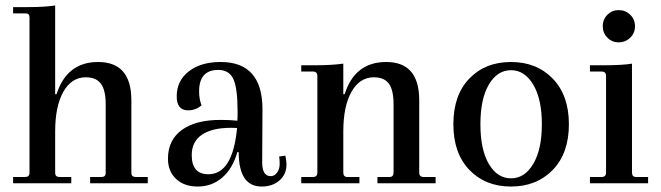

<svg xmlns="http://www.w3.org/2000/svg" viewBox="-20 -671 2422 703"><path d="M28 0V-23H72Q88 -23 88 -38V-608Q88 -622 74 -622H28V-645H84Q144 -645 182 -651V-326H187Q225 -444 339 -444Q461 -444 461 -304V-38Q461 -23 477 -23H521V0H310V-23H352Q367 -23 367 -38V-289Q367 -341 349.5 -364.5Q332 -388 294 -388Q242 -388 212 -335Q182 -282 182 -189V-38Q182 -23 198 -23H241V0Z M704 12Q654 12 624.5 -16Q595 -44 595 -90Q595 -158 645.5 -195Q696 -232 788 -232Q822 -232 849 -229Q850 -239 850 -261Q850 -348 834.5 -381.5Q819 -415 779 -415Q709 -415 709 -336Q709 -308 718 -285Q696 -267 669 -267Q627 -267 627 -318Q627 -375 671 -409.5Q715 -444 788 -444Q941 -444 941 -271L940 -77Q940 -26 971 -26Q985 -26 994.5 -39Q1004 -52 1004 -71Q1004 -89 1002 -98L1025 -101Q1029 -79 1029 -69Q1029 -33 1003.5 -10.5Q978 12 938 12Q854 12 854 -114H849Q832 -54 794 -21Q756 12 704 12ZM682 -103Q682 -33 743 -33Q832 -33 848 -202Q841 -203 826 -203Q756 -203 719 -177.5Q682 -152 682 -103Z M1083 0V-23H1126Q1142 -23 1142 -39V-393Q1142 -409 1126 -409H1083V-432H1130Q1195 -432 1237 -438V-326H1242Q1279 -444 1394 -444Q1515 -444 1515 -304V-39Q1515 -23 1531 -23H1575V0H1362V-23H1406Q1421 -23 1421 -39V-289Q1421 -341 1404 -364.5Q1387 -388 1349 -388Q1297 -388 1267 -335Q1237 -282 1237 -189V-39Q1237 -23 1252 -23H1296V0Z M1640 -216Q1640 -323 1698.5 -383.5Q1757 -444 1851 -444Q1945 -444 2004 -383Q2063 -322 2063 -216Q2063 -110 2004 -49Q1945 12 1851 12Q1757 12 1698.5 -49Q1640 -110 1640 -216ZM1770 -70.5Q1801 -18 1851 -18Q1901 -18 1932.5 -71Q1964 -124 1964 -216Q1964 -308 1932.5 -361Q1901 -414 1851 -414Q1801 -414 1770 -361.5Q1739 -309 1739 -216Q1739 -123 1770 -70.5Z M2245 -516Q2221 -516 2204 -533Q2187 -550 2187 -575Q2187 -600 2204 -617Q2221 -634 2245 -634Q2270 -634 2287.5 -617Q2305 -600 2305 -575Q2305 -550 2287.5 -533Q2270 -516 2245 -516ZM2140 0V-23H2183Q2199 -23 2199 -39V-393Q2199 -409 2183 -409H2140V-432H2187Q2260 -432 2294 -438V-39Q2294 -23 2309 -23H2353V0Z"/></svg>

Font: Arapey
Style: Regular
Weight: 400
Designer: Eduardo Rodriguez Tunni
Foundry: Eduardo Rodriguez Tunni
Version: Version 4.000